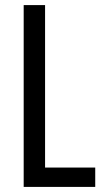

<svg xmlns="http://www.w3.org/2000/svg" viewBox="-20 -734 411 754"><path d="M73 0H354V-76H157V-714H73Z"/></svg>

Font: Noto Sans Lao Looped ExtraCondensed
Style: Regular
Weight: 400
Width: 2
Designer: Mark Frömberg, Ben Mitchell
Foundry: The Fontpad Ltd
Version: Version 1.002